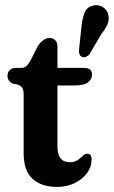

<svg xmlns="http://www.w3.org/2000/svg" viewBox="-20 -725 447 755"><path d="M49 -392.5 30 -396.5Q9.5 -405.5 9.5 -428Q9.5 -441 18.5 -449.5Q27.5 -458 42.5 -458H64.5Q74.5 -458 82.5 -464Q90.5 -470 99.5 -486L128.5 -543.5Q138 -558 150 -566.8Q162 -575.5 174.5 -575.5Q188.5 -575.5 197.2 -566.8Q206 -558 206 -540.5V-458H309.5Q342 -458 342 -431.5Q342 -413.5 326 -401.2Q310 -389 274.5 -389H206V-148Q206 -87 255 -87Q273.5 -87 285.5 -95.5Q297.5 -104 306.2 -112.5Q315 -121 324 -120.5Q341.5 -120 340 -94.5Q339.5 -67.5 321.5 -43.5Q303.5 -19.5 273.2 -4.8Q243 10 205.5 10Q142 10 107.5 -22.2Q73 -54.5 73 -122.5V-354.5Q73 -371.5 67.5 -379.8Q62 -388 49 -392.5ZM300.5 -621.5Q304 -654 313 -676Q322 -698 348 -703.5Q369.5 -707.5 386 -696Q402.5 -684.5 406 -666Q410 -646.5 402.5 -629.2Q395 -612 377.5 -589.5L331.5 -511Q326 -504.5 317.5 -501.5Q309 -498.5 302 -501.5Q294 -505.5 292 -513.8Q290 -522 291 -532Z"/></svg>

Font: Fraunces 72pt SuperSoft SemiBold
Style: Regular
Weight: 600
Version: Version 1.000;[b76b70a41]